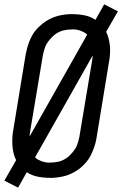

<svg xmlns="http://www.w3.org/2000/svg" viewBox="-26 -808 561 881"><path d="M57 53 -6 21 48 -73Q41 -87 37 -102.5Q33 -118 31.5 -134Q30 -150 30.5 -169.5Q31 -189 33 -200L92 -559Q95 -573 98.5 -587Q102 -601 107.5 -615Q113 -629 120 -642.5Q127 -656 136.5 -667.5Q146 -679 157.5 -689.5Q169 -700 181.5 -708.5Q194 -717 208 -723.5Q222 -730 236 -734Q250 -738 267 -740.5Q284 -743 294 -743H306Q335 -743 362.5 -737.5Q390 -732 412 -717L452 -788L515 -756L461 -662Q468 -648 472 -632.5Q476 -617 478 -601Q480 -585 479 -565.5Q478 -546 476 -535L417 -176Q415 -162 411 -148Q407 -134 401.5 -120Q396 -106 389 -92.5Q382 -79 372.5 -67.5Q363 -56 352 -45.5Q341 -35 328 -26.5Q315 -18 301.5 -11.5Q288 -5 273.5 -1Q259 3 242 5.5Q225 8 216 8H203Q174 8 146.5 2.5Q119 -3 97 -18ZM110 -182 374 -649Q368 -655 361 -659Q354 -663 346.5 -666Q339 -669 329.5 -671Q320 -673 314 -673H305Q296 -673 286.5 -672Q277 -671 267.5 -669Q258 -667 249 -663Q240 -659 231.5 -653.5Q223 -648 216 -641Q209 -634 202.5 -626.5Q196 -619 190.5 -610.5Q185 -602 181.5 -593Q178 -584 175 -573Q172 -562 171 -556L112 -203Q111 -198 110.5 -192.5Q110 -187 110 -182ZM195 -62H204Q213 -62 222.5 -63Q232 -64 241.5 -66Q251 -68 260 -72Q269 -76 277.5 -81.5Q286 -87 293 -94Q300 -101 306.5 -108.5Q313 -116 318.5 -124.5Q324 -133 327.5 -142Q331 -151 334 -162Q337 -173 338 -179L397 -532Q398 -537 398.5 -542.5Q399 -548 399 -553L135 -86Q141 -80 148 -76Q155 -72 162.5 -69Q170 -66 179.5 -64Q189 -62 195 -62Z"/></svg>

Font: Iosevka Custom
Style: Italic
Weight: 400
Italic angle: -9°
Monospace: yes
Designer: Belleve Invis
Foundry: Belleve Invis
Version: Version 30.3.3; ttfautohint (v1.8.3)